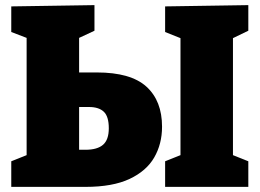

<svg xmlns="http://www.w3.org/2000/svg" viewBox="-20 -730 1014 750"><path d="M24 0V-100L84 -124V-582L24 -605V-705L349 -710V-610L289 -582V-447H358Q491 -447 552 -391.5Q613 -336 613 -235Q613 -168 582.5 -115Q552 -62 486 -31Q420 0 314 0ZM950 -610 890 -581V-124L950 -100V0H625V-100L685 -124V-581L625 -605V-705L950 -710ZM328 -312H289V-145H314Q360 -145 382.5 -164.5Q405 -184 405 -229Q405 -275 385.5 -293.5Q366 -312 328 -312Z"/></svg>

Font: Bitter Black
Style: Regular
Weight: 900
Designer: Sol Matas, and Bitter project Authors
Foundry: Sol Matas
Version: Version 2.001